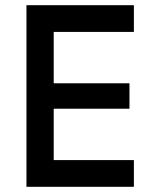

<svg xmlns="http://www.w3.org/2000/svg" viewBox="-20 -720 592 740"><path d="M82 0H496V-103H187V-301H479V-399H187V-597H496V-700H82Z"/></svg>

Font: Finlandica Medium
Style: Regular
Weight: 500
Designer: Niklas Ekholm, Juho Hiilivirta, Jaakko Suomalainen
Foundry: Helsinki Type Studio
Version: Version 2.000;Glyphs 3.2 (3202)